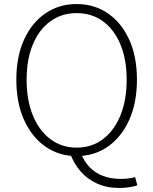

<svg xmlns="http://www.w3.org/2000/svg" viewBox="-20 -761 760 952"><path d="M360 13Q273 13 205.5 -34Q138 -81 99.5 -166Q61 -251 61 -366Q61 -481 99.5 -565Q138 -649 205.5 -695Q273 -741 360 -741Q447 -741 514.5 -695Q582 -649 620.5 -565Q659 -481 659 -366Q659 -251 620.5 -166Q582 -81 514.5 -34Q447 13 360 13ZM360 -29Q435 -29 490.5 -71Q546 -113 577 -188.5Q608 -264 608 -366Q608 -467 577 -541Q546 -615 490.5 -655.5Q435 -696 360 -696Q286 -696 230 -655.5Q174 -615 143 -541Q112 -467 112 -366Q112 -264 143 -188.5Q174 -113 230 -71Q286 -29 360 -29ZM572 171Q509 171 460 148.5Q411 126 378 87Q345 48 328 0L381 -2Q396 38 423.5 67Q451 96 490 111Q529 126 577 126Q602 126 619.5 123.5Q637 121 650 117L661 158Q647 163 623 167Q599 171 572 171Z"/></svg>

Font: Noto Sans HK Thin ExtraLight
Style: Regular
Weight: 250
Version: Version 2.004-H2;hotconv 1.0.118;makeotfexe 2.5.65603